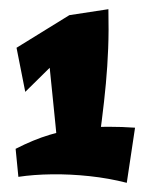

<svg xmlns="http://www.w3.org/2000/svg" viewBox="-20 -854 328 418"><path d="M111 -476Q111 -477 109.5 -491Q108 -505 106 -528Q104 -551 101 -580Q98 -609 95 -639.5Q92 -670 89 -698.5Q86 -727 84 -750L131 -821L216 -834Q217 -787 215.5 -748.5Q214 -710 210.5 -672Q207 -634 201.5 -591Q196 -548 188 -494ZM256 -456Q217 -466 175 -470.5Q133 -475 93 -474.5Q53 -474 20 -469L14 -530Q53 -550 88 -560.5Q123 -571 154.5 -574.5Q186 -578 216 -578Q246 -578 274 -576ZM35 -654 16 -750 131 -821 174 -791Z"/></svg>

Font: Marhey Light
Style: Regular
Weight: 300
Designer: Nur Syamsi & Bustanul Arifin
Foundry: Namelatype
Version: Version 1.000